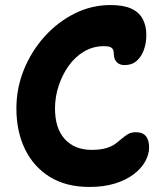

<svg xmlns="http://www.w3.org/2000/svg" viewBox="-20 -731 654 761"><path d="M335 10Q241 10 176.5 -30.5Q112 -71 78.5 -141Q45 -211 45 -301Q45 -382 75 -455.5Q105 -529 157 -586.5Q209 -644 276 -677.5Q343 -711 418 -711Q469 -711 500 -697Q531 -683 545.5 -656Q560 -629 560 -592Q560 -561 550.5 -534Q541 -507 522 -490Q503 -473 474 -473Q460 -473 450 -479Q440 -485 435.5 -495.5Q431 -506 431 -518Q431 -528 428 -534.5Q425 -541 417 -544.5Q409 -548 392 -548Q349 -548 313.5 -527Q278 -506 252.5 -470.5Q227 -435 212.5 -391Q198 -347 198 -301Q198 -222 237 -179.5Q276 -137 343 -137Q378 -137 401 -144Q424 -151 438 -161.5Q452 -172 463.5 -182Q475 -192 487.5 -199.5Q500 -207 518 -207Q546 -207 558.5 -191Q571 -175 571 -147Q571 -119 555.5 -91Q540 -63 509.5 -40Q479 -17 435 -3.5Q391 10 335 10Z"/></svg>

Font: Shantell Sans Light
Style: Bold
Weight: 700
Version: Version 1.011;[c5ecc13dd]